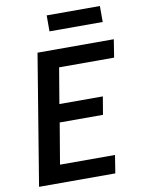

<svg xmlns="http://www.w3.org/2000/svg" viewBox="-99 -998 799 1066"><g transform="rotate(-10 300.0 -465.0)"><path d="M33 0 154 -735H584L568 -634H258L224 -433H469L452 -332H208L169 -101H479L463 0ZM240 -840V-930H540V-840Z"/></g></svg>

Font: Iosevka Curly Extended
Style: Bold Italic
Weight: 700
Width: 7
Italic angle: -9°
Monospace: yes
Designer: Belleve Invis
Foundry: Belleve Invis
Version: Version 11.1.0; ttfautohint (v1.8.3)